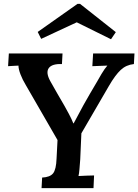

<svg xmlns="http://www.w3.org/2000/svg" viewBox="-20 -978 719 998"><path d="M196 0 199 -55Q240 -57 256 -77Q272 -97 274 -154L279 -250L114 -536Q97 -564 86.5 -591.5Q76 -619 76 -637Q59 -636 47 -635.5Q35 -635 22 -634L26 -700H305L302 -645Q250 -647 233.5 -624Q217 -601 241 -557Q258 -527 277 -493.5Q296 -460 315 -428Q323 -414 338 -386Q353 -358 361 -337H363Q371 -353 384 -376Q397 -399 414 -432Q431 -462 448 -491.5Q465 -521 483 -551Q491 -566 507.5 -593.5Q524 -621 538 -637Q521 -636 497.5 -635.5Q474 -635 460 -634L464 -700H679L676 -645Q636 -641 607.5 -614.5Q579 -588 546 -531L403 -285L397 -149Q395 -122 393 -98.5Q391 -75 388 -63Q406 -64 430.5 -65Q455 -66 469 -66L466 0ZM557 -774 379 -862 194 -776 176 -812 383 -958H396L582 -811Z"/></svg>

Font: Lora SemiBold
Style: Italic
Weight: 600
Italic angle: -3°
Designer: Olga Karpushina, Alexei Vanyashin (Cyrillic)
Foundry: Cyreal
Version: Version 3.011; ttfautohint (v1.8.4.7-5d5b)